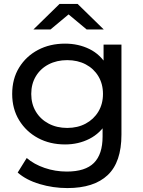

<svg xmlns="http://www.w3.org/2000/svg" viewBox="-20 -757 730 977"><path d="M323 200Q250 200 181.5 179.5Q113 159 70 121L116 47Q153 79 207 97.5Q261 116 320 116Q414 116 458 72Q502 28 502 -62V-174L512 -279L507 -385V-530H598V-72Q598 68 528 134Q458 200 323 200ZM311 -22Q234 -22 173.5 -54.5Q113 -87 77.5 -145Q42 -203 42 -279Q42 -356 77.5 -413.5Q113 -471 173.5 -503Q234 -535 311 -535Q379 -535 435 -507.5Q491 -480 524.5 -423Q558 -366 558 -279Q558 -193 524.5 -136Q491 -79 435 -50.5Q379 -22 311 -22ZM322 -106Q375 -106 416 -128Q457 -150 480.5 -189Q504 -228 504 -279Q504 -330 480.5 -369Q457 -408 416 -429.5Q375 -451 322 -451Q269 -451 227.5 -429.5Q186 -408 162.5 -369Q139 -330 139 -279Q139 -228 162.5 -189Q186 -150 227.5 -128Q269 -106 322 -106ZM150 -607 283 -737H375L508 -607H421L289 -717H369L237 -607Z"/></svg>

Font: Montserrat Thin Medium
Style: Regular
Weight: 500
Version: Version 9.000